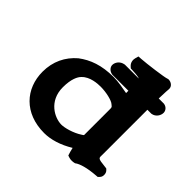

<svg xmlns="http://www.w3.org/2000/svg" viewBox="-171 -884 1081 1081"><g transform="rotate(45 370.0 -343.5)"><path d="M492.6 -7.6 496.4 4 509.8 8.4C524.5 13.2 540.7 10.9 548.3 9.3L554.4 7.9L559.4 4.3C577.2 -7.3 616.4 -21.7 689 -26.9L698.2 -27.6L704.7 -33.5C716.5 -44.2 717.4 -57.1 716.2 -67C715.3 -74.1 713 -82.6 704.7 -90.2L698.6 -95.7L690 -96.7C620.6 -104.3 629 -104.9 629 -140.4V-493H660L662 -493.3C689.8 -497.8 706 -523.3 706 -545.4C706 -562.7 692.5 -579.8 671.5 -582.8L669.7 -583H629.2C630 -629.7 632.8 -660.1 632.9 -660.6L633 -661.8V-663C633 -686.3 610.2 -698 594.8 -698H589.3L584.2 -696.2C564.8 -689.4 444.1 -673.7 401.7 -670.9L381.3 -669.6L376.3 -652.1C372 -637 371.8 -614.8 390.6 -598.3L398.5 -591.4L409.6 -591C453.3 -589.5 467.9 -585 470.3 -583H360.3L357.6 -582.6C326.4 -577.3 310.7 -551.9 310.7 -531.4C310.7 -515.6 324 -498 346.6 -493.6L349.6 -493H477.7V-474.6C450.4 -479.7 401.1 -489 365.2 -489C270 -489 204.2 -464.5 149.2 -423.1C92.6 -374.7 60 -308.4 60 -227.2C60 -93.3 152 11 310.7 11C363.6 11 423.5 -7.1 483.2 -43.5C486.9 -25.5 492 -9.5 492.6 -7.6ZM467 -132.1C425.4 -104.5 370.6 -91 345.9 -91C292.3 -91 202.7 -135.4 202.7 -245.9C202.7 -312.1 220.8 -345.9 235.3 -359.9L235.7 -360.3L236.1 -360.7C269.1 -395.9 327 -399 351.6 -399C395.5 -399 447.6 -386.7 463.1 -372.9C478.9 -359.4 477.7 -364.5 477.7 -335.3V-152.9C477.7 -136.8 480.3 -141 467 -132.1Z"/></g></svg>

Font: Linux Libertine Mono O 
Style: Mono Bold
Weight: 400
Designer: Philipp H. Poll
Foundry: Philipp H. Poll
Version: Version 5.1.7